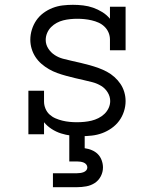

<svg xmlns="http://www.w3.org/2000/svg" viewBox="-20 -558 640 798"><path d="M318 8Q296 8 275 5.5Q254 3 233.5 -3.5Q213 -10 194.5 -22Q176 -34 163 -50V0H98V-181H163V-136Q163 -121 169 -106.5Q175 -92 186 -82Q197 -72 211 -66Q225 -60 239.5 -56.5Q254 -53 269 -51.5Q284 -50 299 -50Q299 -50 299.5 -50Q300 -50 300 -50Q315 -50 330.5 -51.5Q346 -53 360.5 -56.5Q375 -60 389 -67Q403 -74 414 -84.5Q425 -95 431.5 -109Q438 -123 438 -138Q438 -157 427.5 -174Q417 -191 400.5 -201Q384 -211 365.5 -216Q347 -221 328.5 -225Q310 -229 291.5 -233.5Q273 -238 254.5 -243Q236 -248 218 -254.5Q200 -261 183.5 -270.5Q167 -280 152.5 -292.5Q138 -305 127.5 -321Q117 -337 111.5 -355.5Q106 -374 106 -393Q106 -414 112.5 -435Q119 -456 131 -473.5Q143 -491 160.5 -504Q178 -517 198.5 -525Q219 -533 240.5 -535.5Q262 -538 283 -538Q304 -538 325.5 -535.5Q347 -533 367 -526Q387 -519 405.5 -507.5Q424 -496 437 -480V-530H502V-349H437V-394Q437 -409 431 -423Q425 -437 414 -447.5Q403 -458 389.5 -464Q376 -470 361 -473.5Q346 -477 331 -478.5Q316 -480 301 -480Q287 -480 272 -478.5Q257 -477 243 -473.5Q229 -470 216 -463Q203 -456 192.5 -445.5Q182 -435 176 -421Q170 -407 170 -392Q170 -373 180.5 -356.5Q191 -340 207 -329.5Q223 -319 241.5 -314Q260 -309 278.5 -305Q297 -301 316 -296.5Q335 -292 353 -287Q371 -282 389 -275.5Q407 -269 424 -260Q441 -251 455.5 -238Q470 -225 480.5 -209.5Q491 -194 496.5 -175.5Q502 -157 502 -138Q502 -116 495 -94.5Q488 -73 475 -55.5Q462 -38 443.5 -25Q425 -12 404.5 -4.5Q384 3 362 5.5Q340 8 318 8ZM200 220V162H300Q307 162 314 161Q321 160 327.5 157.5Q334 155 338.5 150Q343 145 343 138Q343 131 338.5 125.5Q334 120 327.5 117.5Q321 115 314 114Q307 113 300 113H268V0H332V58Q347 60 361.5 66Q376 72 386.5 82.5Q397 93 402.5 108Q408 123 408 138Q408 157 399 174.5Q390 192 374 202.5Q358 213 338.5 216.5Q319 220 300 220Z"/></svg>

Font: Iosevka Slab Light Extended
Style: Regular
Weight: 300
Width: 7
Monospace: yes
Designer: Belleve Invis
Foundry: Belleve Invis
Version: Version 11.1.0; ttfautohint (v1.8.3)